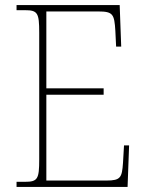

<svg xmlns="http://www.w3.org/2000/svg" viewBox="-20 -734 575 754"><path d="M45 0H481L487 -163H467L463 -94C459 -37 454 -25 398 -25H162V-362H387V-387H162V-689H366C424 -689 429 -678 433 -613L436 -551H456L450 -714H45V-694H78C128 -694 134 -683 134 -606V-108C134 -31 128 -20 78 -20H45Z"/></svg>

Font: Noto Serif Tamil SemiCondensed Thin
Style: Regular
Weight: 100
Width: 4
Designer: Indian Type Foundry, Tom Grace, and the Monotype Design Team
Foundry: Monotype Imaging Inc.
Version: Version 2.004